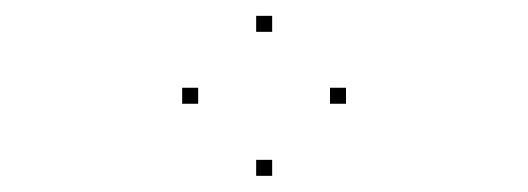

<svg xmlns="http://www.w3.org/2000/svg" viewBox="-20 -447 660 240"><path d="M412.5 -317.3V-337.3H392.5V-317.3ZM320.2 -407.2V-427.2H300.2V-407.2ZM227.7 -317.3V-337.3H207.7V-317.3ZM320.2 -227.2V-247.2H300.2V-227.2Z"/></svg>

Font: Monaspace Neon Dots Var
Style: Regular
Weight: 400
Designer: Riley Cran and the Lettermatic Team
Version: Version 1.100 (Monaspace Neon Dots)